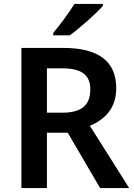

<svg xmlns="http://www.w3.org/2000/svg" viewBox="-20 -958 683 978"><path d="M504 -928V-938H359C332 -893 282 -827 251 -790V-778H335C385 -813 471 -890 504 -928ZM300 -714H89V0H219V-282H325L490 0H638L438 -317C511 -348 572 -404 572 -508C572 -645 484 -714 300 -714ZM296 -610C395 -610 440 -577 440 -502C440 -421 393 -384 299 -384H219V-610Z"/></svg>

Font: Noto Sans Georgian SemiBold
Style: Regular
Weight: 600
Designer: Monotype Design Team, Akaki Razmadze
Foundry: Google LLC
Version: Version 2.005